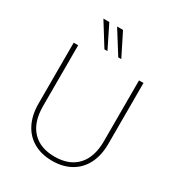

<svg xmlns="http://www.w3.org/2000/svg" viewBox="-219 -1087 1140 1233"><g transform="rotate(30 350.5 -470.0)"><path d="M354.5 -23.4Q462.9 -23.4 521.5 -86.9Q580.1 -150.4 580.1 -267.6V-718.8H613.3V-267.6Q613.3 -182.6 582 -120.6Q550.8 -58.6 492.2 -25.4Q433.6 7.8 354.5 7.8Q275.4 7.8 216.8 -25.4Q158.2 -58.6 127 -120.6Q95.7 -182.6 95.7 -267.6V-718.8H128.9V-267.6Q128.9 -150.4 187.5 -86.9Q246.1 -23.4 354.5 -23.4ZM285.2 -948.2H329.1L413.1 -780.3H390.6ZM183.6 -948.2H227.5L310.5 -780.3H288.1Z"/></g></svg>

Font: Min Sans VF VF
Style: Regular
Weight: 400
Designer: Jinseong-Kim, NotoSansCJK, Nunito
Foundry: Jinseong-Kim
Version: Version 1.420;Glyphs 3.1.2 (3151)